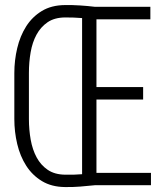

<svg xmlns="http://www.w3.org/2000/svg" viewBox="-20 -738 640 765"><path d="M581.5 0H357.9Q329.1 2.9 299.6 5.4Q270 7.8 239.3 7.3Q185.5 6.8 147.2 -16.4Q108.9 -39.6 84.5 -77.6Q60.1 -115.7 48.6 -164.3Q37.1 -212.9 37.1 -263.7V-446.8Q37.1 -497.6 48.6 -546.1Q60.1 -594.7 84.2 -632.8Q108.4 -670.9 146.5 -694.1Q184.6 -717.3 238.3 -717.8Q269 -718.3 299.1 -716.3Q329.1 -714.4 357.9 -710.9H579.1V-661.1H364.3V-391.1H550.3V-341.3H364.3V-49.3H581.5ZM239.3 -42Q256.3 -41.5 273.2 -42Q290 -42.5 307.1 -43.9V-666Q290 -667.5 272.9 -668Q255.9 -668.5 238.8 -668.5Q196.8 -668 169.4 -649.2Q142.1 -630.4 125.5 -599.9Q108.9 -569.3 102.1 -529.8Q95.2 -490.2 95.2 -447.8V-263.7Q95.2 -221.2 102.3 -181.4Q109.4 -141.6 126 -110.8Q142.6 -80.1 170.2 -61.3Q197.8 -42.5 239.3 -42Z"/></svg>

Font: Roboto Mono Light
Style: Regular
Weight: 300
Designer: Google
Version: Version 2.000985; 2015; ttfautohint (v1.3)